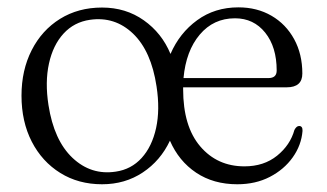

<svg xmlns="http://www.w3.org/2000/svg" viewBox="-20 -478 866 509"><path d="M250.5 -458Q313.5 -458 361.2 -424.2Q409 -390.5 432 -335Q456 -390.5 502.8 -424.5Q549.5 -458.5 612 -458.5Q661.5 -458.5 699.8 -436.2Q738 -414 759.8 -374.2Q781.5 -334.5 781.5 -283Q781.5 -246.5 740 -246.5H465.5Q465.5 -244.5 465.5 -241.5Q465.5 -143 510.8 -90Q556 -37 628 -37Q679.5 -37 714.5 -65.2Q749.5 -93.5 760.5 -133.5Q766 -144 773 -144Q782.5 -144 782 -131Q779 -93 756 -60.8Q733 -28.5 695.2 -9Q657.5 10.5 609 10.5Q546 10.5 500 -20.2Q454 -51 430.5 -105Q405.5 -52 358.5 -20.8Q311.5 10.5 250.5 10.5Q188 10.5 139.8 -19.5Q91.5 -49.5 64.2 -102.5Q37 -155.5 37 -224.5Q37 -292 64 -345Q91 -398 139.2 -428Q187.5 -458 250.5 -458ZM603 -429.5Q546 -429.5 509.5 -386.2Q473 -343 466.5 -271H691.5Q713.5 -271 713.5 -291Q713.5 -353.5 683 -391.5Q652.5 -429.5 603 -429.5ZM287 -23Q328 -29 355.5 -59.2Q383 -89.5 393.8 -138.5Q404.5 -187.5 395 -249Q381 -342.5 332.8 -388.8Q284.5 -435 218.5 -425.5Q176.5 -419.5 148.5 -389Q120.5 -358.5 109.8 -309.5Q99 -260.5 108.5 -199.5Q123 -106 172.2 -59.5Q221.5 -13 287 -23Z"/></svg>

Font: Fraunces 72pt S050 Light
Style: Regular
Weight: 300
Version: Version 1.000; ttfautohint (v1.8.3)